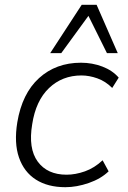

<svg xmlns="http://www.w3.org/2000/svg" viewBox="-20 -771 531 799"><path d="M252 8Q179 8 129.5 -23.5Q80 -55 59 -115.5Q38 -176 52 -262Q72 -382 142.5 -446Q213 -510 317 -510Q364 -510 406 -494Q448 -478 474 -448L447 -405Q419 -433 385 -445Q351 -457 319 -457Q239 -457 184 -404.5Q129 -352 114 -254Q97 -153 137 -98.5Q177 -44 257 -44Q294 -44 333.5 -58Q373 -72 407 -104L432 -58Q400 -27 349.5 -9.5Q299 8 252 8ZM189 -550 320 -751H382L470 -550H425L348 -705L235 -550Z"/></svg>

Font: Mulish Light
Style: Italic
Weight: 300
Italic angle: -9°
Designer: Vernon Adams
Foundry: Vernon Adams
Version: Version 3.603; ttfautohint (v1.8.3)